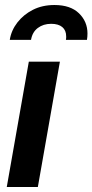

<svg xmlns="http://www.w3.org/2000/svg" viewBox="-20 -746 369 766"><path d="M7 0 95 -500H219L131 0ZM197.3 -726Q261 -726 295 -693Q329 -660 329 -612.4Q329 -605.8 328.5 -599.7Q327.9 -593.6 326.9 -587H243Q244 -592 244 -595.1Q244 -598.3 244 -601Q244 -625 228.5 -638Q213 -651 184 -651Q153 -651 131 -634.5Q109 -618 103.8 -587H19Q25 -625 49.5 -656.5Q74 -688 111.5 -707Q149 -726 197.3 -726Z"/></svg>

Font: Cabin VF Beta
Style: Italic
Weight: 400
Italic angle: -7°
Designer: Pablo Impallari
Foundry: Pablo Impallari. http://www.impallari.com Igino Marini. http://www.ikern.com
Version: Version 2.300